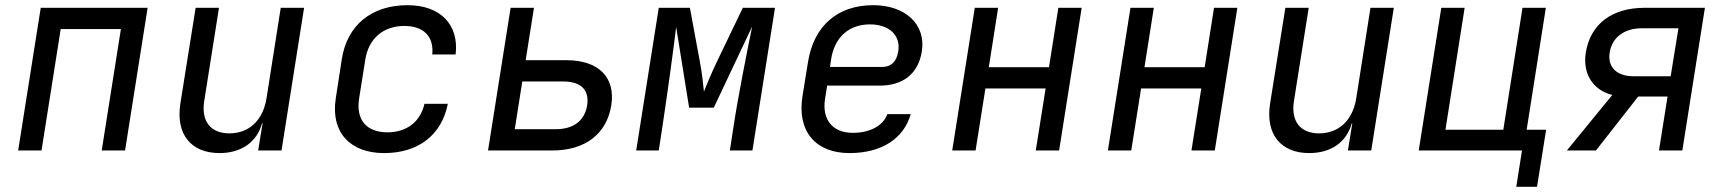

<svg xmlns="http://www.w3.org/2000/svg" viewBox="-20 -580 6640 740"><path d="M50 0H140L214 -468H446L372 0H462L549 -550H137Z M826 10C910 10 970 -32 990 -105H992L975 0H1065L1152 -550H1062L1007 -200C993 -115 939 -66 864 -66C792 -66 755 -112 767 -190L824 -550H734L675 -180C657 -63 716 10 826 10Z M1460 10C1592 10 1682 -59 1706 -180H1616C1600 -110 1547 -70 1473 -70C1394 -70 1351 -117 1364 -200L1388 -351C1401 -433 1459 -480 1538 -480C1612 -480 1653 -440 1646 -370H1736C1750 -485 1677 -560 1551 -560C1412 -560 1317 -483 1297 -350L1274 -200C1254 -71 1329 10 1460 10Z M1861 0H2108C2235 0 2318 -63 2336 -174C2353 -282 2287 -348 2163 -348H2006L2038 -550H1948ZM1964 -82 1993 -266H2150C2219 -266 2252 -234 2243 -174C2233 -114 2190 -82 2121 -82Z M2432 0H2519L2532 -85C2552 -216 2575 -385 2586 -476L2636 -165H2731L2879 -478C2859 -380 2824 -205 2806 -85L2793 0H2880L2967 -550H2843L2742 -340C2721 -296 2702 -250 2693 -227C2691 -250 2686 -296 2678 -339L2639 -550H2519Z M3254 10C3377 10 3463 -45 3490 -140H3400C3384 -96 3334 -68 3267 -68C3189 -68 3147 -119 3160 -200L3168 -250H3370C3460 -250 3519 -295 3533 -382C3549 -486 3470 -560 3345 -560C3208 -560 3116 -480 3094 -340L3073 -210C3051 -73 3124 10 3254 10ZM3179 -322 3183 -350C3196 -437 3252 -486 3333 -486C3407 -486 3452 -444 3442 -382C3435 -339 3412 -322 3380 -322Z M3650 0H3740L3778 -239H4010L3972 0H4062L4149 -550H4059L4023 -321H3791L3827 -550H3737Z M4250 0H4340L4378 -239H4610L4572 0H4662L4749 -550H4659L4623 -321H4391L4427 -550H4337Z M5026 10C5110 10 5170 -32 5190 -105H5192L5175 0H5265L5352 -550H5262L5207 -200C5193 -115 5139 -66 5064 -66C4992 -66 4955 -112 4967 -190L5024 -550H4934L4875 -180C4857 -63 4916 10 5026 10Z M5824 140H5904L5939 -80H5864L5938 -550H5848L5774 -80H5551L5625 -550H5535L5448 0H5846Z M6019 0H6131L6294 -208H6407L6374 0H6464L6551 -550H6319C6192 -550 6110 -487 6092 -378C6079 -296 6119 -233 6194 -214ZM6277 -286C6211 -286 6175 -321 6184 -378C6193 -436 6241 -471 6307 -471H6449L6419 -286Z"/></svg>

Font: JetBrains Mono
Style: Italic
Weight: 400
Italic angle: -9°
Monospace: yes
Designer: Philipp Nurullin, Konstantin Bulenkov
Foundry: JetBrains
Version: Version 2.305